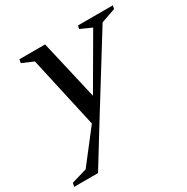

<svg xmlns="http://www.w3.org/2000/svg" viewBox="-207 -641 971 997"><g transform="rotate(-30 278.5 -142.0)"><path d="M-44 216 -39 194 53 167 200 -23 105 -450 37 -479 41 -500H195L277 -145L455 -451L388 -481L392 -500H601L597 -480L511 -450L232 0L99 216Z"/></g></svg>

Font: Wittgenstein-Italic Regular
Style: Italic
Weight: 400
Italic angle: -11°
Designer: Jörg Drees
Foundry: Jörg Drees
Version: Version 1.000; ttfautohint (v1.8.4.7-5d5b)